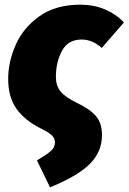

<svg xmlns="http://www.w3.org/2000/svg" viewBox="-20 -574 550 821"><path d="M138 112Q180 87 197.5 71.5Q215 56 215 35Q215 18 202.5 5.5Q190 -7 156 -24Q87 -58 51 -108Q15 -158 15 -237Q15 -309 47 -382Q79 -455 148.5 -504.5Q218 -554 323 -554Q381 -554 428.5 -534Q476 -514 510 -478L415 -369Q375 -405 329 -405Q271 -405 245 -356.5Q219 -308 219 -245Q219 -208 238.5 -183.5Q258 -159 309 -134Q364 -108 390 -78Q416 -48 416 4Q416 76 363 128Q310 180 194 227Z"/></svg>

Font: FiraGO Heavy
Style: Italic
Weight: 900
Italic angle: -8°
Designer: bBox Type GmbH
Foundry: bBox Type GmbH
Version: Version 1.001